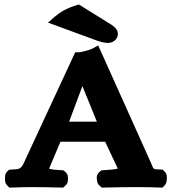

<svg xmlns="http://www.w3.org/2000/svg" viewBox="-20 -841 780 863"><path d="M350.4 -454.1 415.4 -294H290.7ZM251.5 -203.7C252.8 -203.8 258.8 -204 264.6 -204H452.6L509.5 -83.2C498.4 -80 473.7 -77.4 446.8 -76.1L436.3 -75.5L428.8 -69.6C411.2 -55.6 414.6 -38.8 416.4 -28.2C417.4 -22.1 418.1 -13.9 428.8 -5.3L437.3 2.3L449.3 2C490.2 1 551.5 0 594.5 0C636.7 0 669.6 1 699.2 2L710.1 2.4L717.7 -5.3C728.5 -15.2 728.6 -25 729.3 -32.1C730.2 -42.6 732.7 -58.5 717.7 -72.4L711.2 -78.4L702 -79.1C666.5 -81.6 673.3 -73.8 657.4 -111.6L421.4 -636.8L392.9 -621.4C382.8 -616 342.3 -606 337.1 -606H318L94.8 -125.2C74.5 -77.8 70.2 -81.3 30.4 -78.8L21 -78.2L14.4 -72.1C1.2 -59.9 2.5 -46.9 2.6 -38C2.7 -29.4 1.7 -17.1 14.4 -5.3L22.1 2.4L33 2C60.8 1 95 0 121.1 0C163.9 0 210.5 1 251.6 2L263.6 2.3L272.1 -5.3C285.7 -16.2 284.9 -27.4 285.2 -35.3C285.5 -44.3 287.3 -57.4 272.1 -69.6L264.5 -75.6L253.9 -76.1C229.9 -77.1 207.6 -79.6 200.9 -82.7C201 -83.4 201.3 -84.5 202 -86ZM321.4 -816.7C279.7 -804 249.5 -786 226.3 -766L195.7 -739.4L406.5 -661.9C431.5 -652.3 450 -648 465.2 -648C489.9 -648 509.8 -665.9 509.8 -688C509.8 -706.9 495.9 -719.9 481.4 -729.4L334.7 -820.7Z"/></svg>

Font: Linux Libertine Mono O 
Style: Mono Bold
Weight: 400
Designer: Philipp H. Poll
Foundry: Philipp H. Poll
Version: Version 5.1.7